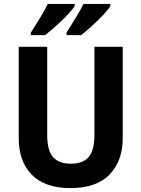

<svg xmlns="http://www.w3.org/2000/svg" viewBox="-20 -954 725 984"><path d="M609 -246Q609 -130 542 -60Q475 10 340 10Q211 10 143.5 -58Q76 -126 76 -246V-714H222V-262Q222 -181 252.5 -148Q283 -115 343 -115Q406 -115 435 -150Q464 -185 464 -263V-714H609ZM546 -924Q536 -906 509 -877.5Q482 -849 450.5 -820.5Q419 -792 396 -774H321V-787Q343 -822 368.5 -863.5Q394 -905 408 -934H546ZM363 -924Q352 -905 325.5 -877.5Q299 -850 267.5 -821.5Q236 -793 211 -774H138V-787Q161 -822 186 -863.5Q211 -905 225 -934H363Z"/></svg>

Font: Noto Sans Arabic SemCond
Style: Bold
Weight: 700
Width: 4
Designer: Monotype Design Team, Nadine Chahine, Nizar Qandah and Khaled Hosny
Foundry: Monotype Imaging Inc.
Version: Version 2.012; ttfautohint (v1.8.4.7-5d5b)